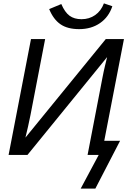

<svg xmlns="http://www.w3.org/2000/svg" viewBox="-20 -920 756 1140"><path d="M31 0 164 -688H248L161 -237Q147 -167 131 -103L608 -688H716L599 -84H693L546 200H459L566 0H500L588 -457Q596 -499 603.5 -529.5Q611 -560 616 -581L143 0ZM450 -747Q381 -747 339 -776Q297 -805 272 -866L344 -896Q365 -847 393 -826.5Q421 -806 464 -806Q510 -806 545 -830.5Q580 -855 597 -900L647 -883Q626 -819 574 -783Q522 -747 450 -747Z"/></svg>

Font: Libra Sans Modern
Style: Italic
Weight: 400
Italic angle: -12°
Foundry: Stefan Peev, Context Ltd
Version: Version 1.000